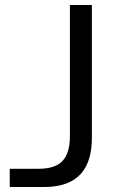

<svg xmlns="http://www.w3.org/2000/svg" viewBox="-20 -749 457 769"><path d="M19 0V-73H135Q202 -73 231 -105Q260 -137 260 -203V-729H348V-197Q348 -132 327 -88Q306 -44 263.5 -22Q221 0 155 0Z"/></svg>

Font: Mona Sans SemiExpanded
Style: Regular
Weight: 400
Width: 6
Designer: Deni Anggara
Foundry: GitHub
Version: Version 2.000